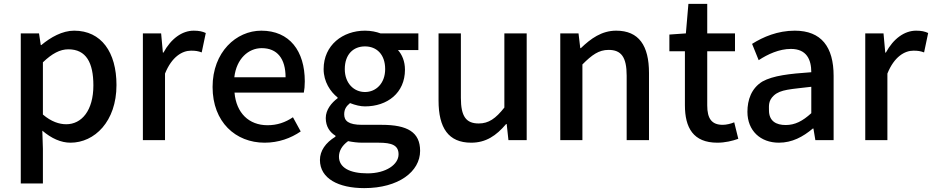

<svg xmlns="http://www.w3.org/2000/svg" viewBox="-20 -722 4801 989"><path d="M87 -550V223H201V45L198 -49C245 -9 294 13 343 13C467 13 580 -96 580 -284C580 -453 502 -564 362 -564C301 -564 241 -530 193 -490H190L181 -550ZM321 -82C286 -82 244 -95 201 -132V-401C248 -446 289 -468 332 -468C424 -468 461 -399 461 -282C461 -153 401 -82 321 -82Z M716 -550V0H830V-343C865 -430 919 -461 964 -461C987 -461 1000 -459 1019 -452L1040 -552C1023 -560 1005 -564 978 -564C918 -564 861 -523 822 -451H819L810 -550Z M1343 13C1415 13 1478 -10 1529 -45L1489 -118C1449 -91 1407 -77 1358 -77C1262 -77 1197 -140 1188 -245H1545C1548 -260 1550 -279 1550 -303C1550 -459 1472 -564 1326 -564C1197 -564 1075 -454 1075 -274C1075 -93 1194 13 1343 13ZM1451 -324H1187C1198 -420 1260 -474 1328 -474C1408 -474 1451 -420 1451 -324Z M1856 247C2033 247 2144 162 2144 55C2144 -41 2079 -79 1946 -79H1845C1774 -79 1753 -100 1753 -133C1753 -160 1764 -175 1783 -191C1811 -180 1837 -174 1860 -174C1975 -174 2066 -243 2066 -363C2066 -406 2051 -441 2030 -464H2135V-550H1940C1919 -558 1891 -564 1860 -564C1746 -564 1647 -490 1647 -366C1647 -301 1682 -249 1719 -220V-216C1688 -193 1658 -157 1658 -114C1658 -69 1680 -40 1708 -23V-18C1657 13 1628 55 1628 102C1628 198 1724 247 1856 247ZM1860 -248C1803 -248 1756 -293 1756 -366C1756 -442 1800 -483 1860 -483C1920 -483 1964 -442 1964 -366C1964 -293 1917 -248 1860 -248ZM1873 171C1781 171 1726 141 1726 85C1726 57 1740 29 1773 5C1798 10 1822 13 1847 13H1930C1998 13 2033 26 2033 73C2033 125 1969 171 1873 171Z M2407 13C2483 13 2536 -23 2587 -83H2590L2599 0H2693V-550H2578V-168C2533 -111 2497 -86 2446 -86C2381 -86 2354 -122 2354 -218V-550H2239V-204C2239 -63 2290 13 2407 13Z M2866 -550V0H2980V-390C3029 -439 3064 -465 3115 -465C3180 -465 3208 -428 3208 -332V0H3323V-346C3323 -487 3271 -564 3154 -564C3079 -564 3023 -523 2972 -474H2969L2960 -550Z M3675 13C3715 13 3752 4 3783 -7L3762 -92C3746 -85 3722 -79 3703 -79C3646 -79 3623 -111 3623 -179V-458H3766V-550H3623V-702H3526L3513 -550L3428 -544V-458H3508V-180C3508 -64 3551 13 3675 13Z M3992 13C4060 13 4116 -17 4167 -60H4170L4180 0H4274V-331C4274 -480 4211 -564 4074 -564C3986 -564 3911 -532 3854 -496L3888 -412C3935 -443 3994 -470 4054 -470C4135 -470 4159 -415 4159 -350C4046 -342 3963 -333 3907 -302C3850 -267 3830 -207 3830 -146C3830 -49 3897 13 3992 13ZM4027 -78C3978 -78 3941 -98 3941 -154C3941 -177 3937 -203 3966 -230C4001 -262 4053 -262 4159 -275V-139C4114 -98 4075 -78 4027 -78Z M4437 -550V0H4551V-343C4586 -430 4640 -461 4685 -461C4708 -461 4721 -459 4740 -452L4761 -552C4744 -560 4726 -564 4699 -564C4639 -564 4582 -523 4543 -451H4540L4531 -550Z"/></svg>

Font: Spoqa Han Sans Neo Medium
Style: Regular
Weight: 500
Designer: [Spoqa Han Sans Neo] Dong-huui Kim ___ Younghwa Kang ___ Yujin Lee ___ [Noto Sans] Ryoko NISHIZUKA ____ (kana & ideograp
Foundry: Spoqa (http://www.spoqa-han-sans.com)
Version: Version 1.100;hotconv 1.0.109;makeotfexe 2.5.65596